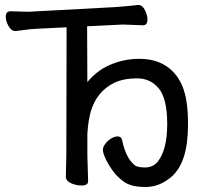

<svg xmlns="http://www.w3.org/2000/svg" viewBox="-20 -730 824 767"><path d="M610 -84Q648 -132 648 -234Q648 -336 614.5 -376.5Q581 -417 527.5 -417Q474 -417 436 -399Q367 -365 343 -286Q332 -247 329 -195V-110L332 -6Q332 11 306 11Q286 11 266 3Q243 -7 243 -24L245 -111L246 -621L126 -615Q102 -614 78.5 -610.5Q55 -607 43 -606H42Q25 -606 14 -626Q3 -646 3 -663Q3 -685 22 -685L93 -683L447 -702Q518 -708 529 -710H530H533Q549 -710 559 -689.5Q569 -669 569 -652Q569 -629 551 -629L471 -632L328 -625L329 -402Q365 -446 415 -469Q473 -495 536.5 -495Q600 -495 644 -466Q688 -437 709.5 -383.5Q731 -330 731 -239Q731 -234 731 -230Q731 -80 664 -23Q617 17 561.5 17Q506 17 478 -2Q450 -21 431.5 -46.5Q413 -72 402 -95.5Q391 -119 391 -131Q391 -143 401 -156Q411 -169 424.5 -177Q438 -185 450 -185Q465 -185 468 -169Q483 -99 517 -71Q528 -61 559.5 -61Q591 -61 610 -84Z"/></svg>

Font: Moon Stars Kai
Style: Bold
Weight: 700
Designer: GuiWonder
Version: Version 1.101